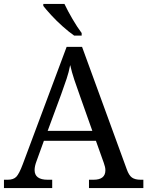

<svg xmlns="http://www.w3.org/2000/svg" viewBox="-20 -951 745 971"><path d="M0 0V-42H19Q48 -42 62.5 -57Q77 -72 95 -120L317 -714H395L621 -95Q632 -64 647.5 -53Q663 -42 692 -42H705V0H430V-42H453Q513 -42 513 -90Q513 -98 511 -107Q509 -116 505 -127L465 -239H202L164 -134Q155 -110 155 -91Q155 -42 221 -42H244V0ZM221 -289H447L385 -464Q369 -508 356 -547Q343 -586 335 -622Q328 -586 317 -553Q306 -520 289 -473ZM355 -771Q329 -789 297 -817.5Q265 -846 238.5 -875Q212 -904 199 -921V-931H306Q322 -897 346.5 -855Q371 -813 393 -784V-771Z"/></svg>

Font: NotoSerif-Regular
Style: Regular
Weight: 400
Designer: Monotype Design Team
Foundry: Monotype Imaging Inc.
Version: Version 2.007; ttfautohint (v1.8) -l 8 -r 50 -G 200 -x 14 -D